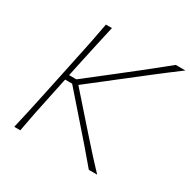

<svg xmlns="http://www.w3.org/2000/svg" viewBox="-159 -866 1011 1019"><g transform="rotate(30 346.5 -356.5)"><path d="M56 0Q70.5 -61 82.5 -117Q94.5 -173 108.5 -238L158 -472.5Q172.5 -539.5 183.8 -596Q195 -652.5 206 -713H243Q229 -652.5 216.8 -596Q204.5 -539.5 190 -472.5L171 -383H215.5L386 -516Q445.5 -562.5 503 -607.8Q560.5 -653 634 -713H693Q616 -655.5 545.8 -601Q475.5 -546.5 407 -493L239.5 -362.5L363 -222.5Q394.5 -187 430.2 -146.5Q466 -106 500.8 -67.8Q535.5 -29.5 564 0H513Q467 -55 425.5 -102.8Q384 -150.5 344 -196L207.5 -352H164.5L140.5 -238Q126.5 -173 115.2 -117Q104 -61 93 0Z"/></g></svg>

Font: Commissioner Flair Thin
Style: Italic
Weight: 100
Italic angle: -12°
Designer: Kostas Bartsokas
Foundry: Kostas Bartsokas
Version: Version 1.000; ttfautohint (v1.8.3)